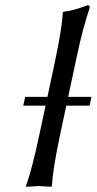

<svg xmlns="http://www.w3.org/2000/svg" viewBox="-20 -718 373 741"><path d="M333 -344.2 325.7 -310.1H235.8L212.4 -200.2Q184.1 -67.4 180.2 0L177.2 2.9Q175.3 2.9 129.9 0Q129.9 0 80.6 2.9L80.1 0Q103.5 -64 132.3 -200.2L155.8 -310.1H69.8L77.1 -344.2H163.1L192.4 -481.9Q220.2 -613.3 222.2 -669.9L225.1 -672.9Q260.3 -675.8 319.3 -698.2Q327.1 -696.3 326.2 -688Q298.8 -606.9 276.4 -500L243.2 -344.2Z"/></svg>

Font: Linux Biolinum Capitals O
Style: Italic Samll Caps
Weight: 400
Italic angle: -12°
Designer: Philipp H. Poll
Foundry: Philipp H. Poll
Version: Version 0.6.2